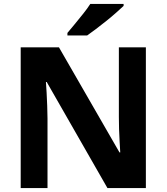

<svg xmlns="http://www.w3.org/2000/svg" viewBox="-20 -954 845 974"><path d="M720 0H525L217 -538H213Q215 -515 216.5 -483Q218 -451 219.5 -417Q221 -383 221 -352V0H85V-714H279L586 -181H590Q589 -201 587 -232.5Q585 -264 584 -298.5Q583 -333 583 -360V-714H720ZM607 -924Q592 -910 569 -889.5Q546 -869 519 -847.5Q492 -826 466.5 -806.5Q441 -787 422 -774H322V-787Q338 -806 359.5 -832Q381 -858 402.5 -885Q424 -912 438 -934H607Z"/></svg>

Font: Noto Sans Lao
Style: Bold
Weight: 700
Designer: Monotype Design Team
Foundry: Monotype Imaging Inc.
Version: Version 2.003